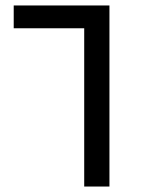

<svg xmlns="http://www.w3.org/2000/svg" viewBox="-20 -680 533 700"><path d="M287 0V-638L357 -577H30V-660H379V0Z"/></svg>

Font: Cairo Play SemiBold
Style: Regular
Weight: 600
Designer: Mohamed Gaber, Accademia di Belle Arti di Urbino
Foundry: Kief Type Foundry, Accademia di Belle Arti di Urbino
Version: Version 3.130;gftools[0.9.24]